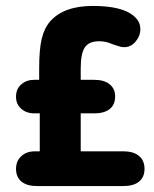

<svg xmlns="http://www.w3.org/2000/svg" viewBox="-20 -627 520 647"><path d="M114 -117H97Q69 -117 51.5 -100.5Q34 -84 34 -58Q34 -30 52.5 -15Q71 0 105 0H396Q430 0 448.5 -15Q467 -30 467 -58Q467 -86 448.5 -101.5Q430 -117 396 -117H252V-245H298Q331 -245 349.5 -259.5Q368 -274 368 -302Q368 -328 349.5 -343Q331 -358 298 -358H252V-397Q252 -447 266 -467.5Q280 -488 314 -488Q338 -488 359 -478Q373 -474 381 -471Q389 -468 399 -468Q421 -468 437 -487Q453 -506 453 -529Q453 -555 430 -574Q390 -607 293 -607Q195 -607 149 -555Q129 -532 120.5 -496Q112 -460 112 -397V-358H95Q69 -358 51.5 -342.5Q34 -327 34 -301Q34 -276 51.5 -260.5Q69 -245 96 -245H114Z"/></svg>

Font: Beiruti ExtraBold
Style: Regular
Weight: 800
Designer: Arlette Boutros
Foundry: Boutros
Version: Version 1.41